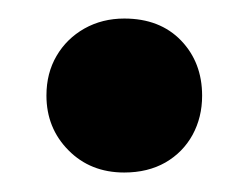

<svg xmlns="http://www.w3.org/2000/svg" viewBox="-20 -378 263 203"><path d="M111.3 -195.6Q75.6 -195.6 52.4 -219.1Q29.1 -242.6 29.1 -277Q29.1 -300.7 39.8 -318.9Q50.4 -337.1 69.2 -347.8Q88.1 -358.4 111.4 -358.4Q149 -358.4 171.4 -335.2Q193.7 -312 193.7 -276.8Q193.7 -254 183.6 -235.4Q173.4 -216.9 154.9 -206.2Q136.3 -195.6 111.3 -195.6Z"/></svg>

Font: Mona Sans ExtraLight
Style: Regular
Weight: 200
Designer: Deni Anggara
Foundry: GitHub
Version: Version 2.000